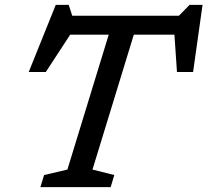

<svg xmlns="http://www.w3.org/2000/svg" viewBox="-20 -772 856 792"><path d="M451.5 -50 436.5 0H146.5L162 -50L258 -72.5L428.5 -629H269.5L169 -475H98.5L210 -752H263.5L278 -707H718L762 -752H815.5L776.5 -475H710L699.5 -629H532L361.5 -72.5Z"/></svg>

Font: Newsreader 6pt
Style: Italic
Weight: 400
Italic angle: -17°
Designer: Hugues Gentile
Foundry: Production Type
Version: Version 1.003; ttfautohint (v1.8.3)